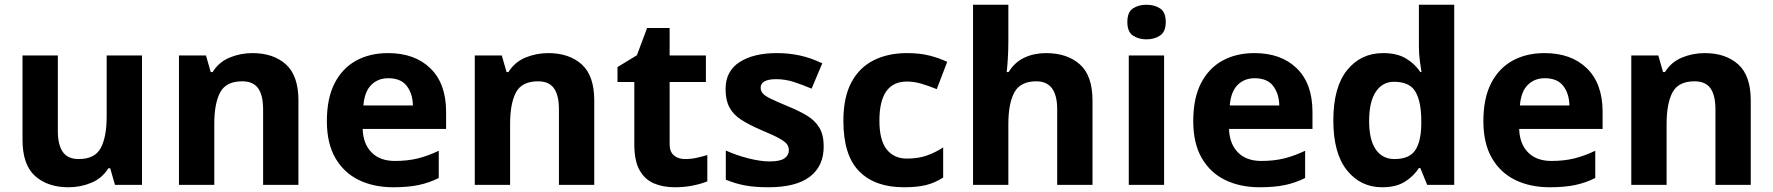

<svg xmlns="http://www.w3.org/2000/svg" viewBox="-20 -780 7481 810"><path d="M579 -546V0H465L445 -70H437Q411 -28 365.5 -9Q320 10 269 10Q181 10 128 -37.5Q75 -85 75 -190V-546H224V-227Q224 -169 245 -139Q266 -109 312 -109Q380 -109 405 -155.5Q430 -202 430 -289V-546Z M1045 -556Q1133 -556 1186 -508.5Q1239 -461 1239 -356V0H1090V-319Q1090 -378 1069 -407.5Q1048 -437 1002 -437Q934 -437 909 -390.5Q884 -344 884 -257V0H735V-546H849L869 -476H877Q903 -518 948.5 -537Q994 -556 1045 -556Z M1617 -556Q1730 -556 1796 -491.5Q1862 -427 1862 -308V-236H1510Q1512 -173 1547.5 -137Q1583 -101 1646 -101Q1699 -101 1742 -111.5Q1785 -122 1831 -144V-29Q1791 -9 1746.5 0.5Q1702 10 1639 10Q1557 10 1494 -20.5Q1431 -51 1395 -113Q1359 -175 1359 -269Q1359 -365 1391.5 -428.5Q1424 -492 1482 -524Q1540 -556 1617 -556ZM1618 -450Q1575 -450 1546.5 -422Q1518 -394 1513 -335H1722Q1721 -385 1696 -417.5Q1671 -450 1618 -450Z M2293 -556Q2381 -556 2434 -508.5Q2487 -461 2487 -356V0H2338V-319Q2338 -378 2317 -407.5Q2296 -437 2250 -437Q2182 -437 2157 -390.5Q2132 -344 2132 -257V0H1983V-546H2097L2117 -476H2125Q2151 -518 2196.5 -537Q2242 -556 2293 -556Z M2870 -109Q2895 -109 2918 -114Q2941 -119 2964 -126V-15Q2940 -5 2904.5 2.5Q2869 10 2827 10Q2778 10 2739.5 -6Q2701 -22 2678.5 -61.5Q2656 -101 2656 -171V-434H2585V-497L2667 -547L2710 -662H2805V-546H2958V-434H2805V-171Q2805 -140 2823 -124.5Q2841 -109 2870 -109Z M3455 -162Q3455 -79 3396.5 -34.5Q3338 10 3222 10Q3165 10 3124 2.5Q3083 -5 3042 -22V-145Q3086 -125 3137 -112Q3188 -99 3227 -99Q3271 -99 3289.5 -112Q3308 -125 3308 -146Q3308 -160 3300.5 -171Q3293 -182 3268 -196Q3243 -210 3190 -232Q3139 -254 3106 -275.5Q3073 -297 3057 -327.5Q3041 -358 3041 -404Q3041 -480 3100 -518Q3159 -556 3257 -556Q3308 -556 3354 -546Q3400 -536 3449 -513L3404 -406Q3364 -423 3328 -434.5Q3292 -446 3255 -446Q3189 -446 3189 -410Q3189 -397 3197.5 -386.5Q3206 -376 3230.5 -364Q3255 -352 3303 -332Q3350 -313 3384 -292.5Q3418 -272 3436.5 -241.5Q3455 -211 3455 -162Z M3793 10Q3671 10 3604.5 -57.5Q3538 -125 3538 -270Q3538 -370 3572 -433Q3606 -496 3666.5 -526Q3727 -556 3806 -556Q3862 -556 3903.5 -545Q3945 -534 3976 -519L3932 -404Q3897 -418 3866.5 -427Q3836 -436 3806 -436Q3690 -436 3690 -271Q3690 -189 3720.5 -150Q3751 -111 3806 -111Q3853 -111 3889 -123.5Q3925 -136 3959 -158V-31Q3925 -9 3887.5 0.5Q3850 10 3793 10Z M4234 -760V-605Q4234 -565 4231.5 -528Q4229 -491 4227 -476H4235Q4261 -518 4302 -537Q4343 -556 4393 -556Q4482 -556 4535.5 -508.5Q4589 -461 4589 -356V0H4440V-319Q4440 -437 4352 -437Q4285 -437 4259.5 -390.5Q4234 -344 4234 -257V0H4085V-760Z M4817 -760Q4850 -760 4874 -744.5Q4898 -729 4898 -687Q4898 -646 4874 -630Q4850 -614 4817 -614Q4783 -614 4759.5 -630Q4736 -646 4736 -687Q4736 -729 4759.5 -744.5Q4783 -760 4817 -760ZM4891 -546V0H4742V-546Z M5272 -556Q5385 -556 5451 -491.5Q5517 -427 5517 -308V-236H5165Q5167 -173 5202.5 -137Q5238 -101 5301 -101Q5354 -101 5397 -111.5Q5440 -122 5486 -144V-29Q5446 -9 5401.5 0.5Q5357 10 5294 10Q5212 10 5149 -20.5Q5086 -51 5050 -113Q5014 -175 5014 -269Q5014 -365 5046.5 -428.5Q5079 -492 5137 -524Q5195 -556 5272 -556ZM5273 -450Q5230 -450 5201.5 -422Q5173 -394 5168 -335H5377Q5376 -385 5351 -417.5Q5326 -450 5273 -450Z M5811 10Q5720 10 5662.5 -61.5Q5605 -133 5605 -272Q5605 -412 5663 -484Q5721 -556 5815 -556Q5874 -556 5912 -533Q5950 -510 5972 -476H5977Q5974 -492 5970 -522.5Q5966 -553 5966 -585V-760H6115V0H6001L5972 -71H5966Q5944 -37 5907 -13.5Q5870 10 5811 10ZM5863 -109Q5925 -109 5950 -145.5Q5975 -182 5976 -255V-271Q5976 -351 5951.5 -393Q5927 -435 5861 -435Q5812 -435 5784 -392.5Q5756 -350 5756 -270Q5756 -190 5784 -149.5Q5812 -109 5863 -109Z M6496 -556Q6609 -556 6675 -491.5Q6741 -427 6741 -308V-236H6389Q6391 -173 6426.5 -137Q6462 -101 6525 -101Q6578 -101 6621 -111.5Q6664 -122 6710 -144V-29Q6670 -9 6625.5 0.5Q6581 10 6518 10Q6436 10 6373 -20.5Q6310 -51 6274 -113Q6238 -175 6238 -269Q6238 -365 6270.5 -428.5Q6303 -492 6361 -524Q6419 -556 6496 -556ZM6497 -450Q6454 -450 6425.5 -422Q6397 -394 6392 -335H6601Q6600 -385 6575 -417.5Q6550 -450 6497 -450Z M7172 -556Q7260 -556 7313 -508.5Q7366 -461 7366 -356V0H7217V-319Q7217 -378 7196 -407.5Q7175 -437 7129 -437Q7061 -437 7036 -390.5Q7011 -344 7011 -257V0H6862V-546H6976L6996 -476H7004Q7030 -518 7075.5 -537Q7121 -556 7172 -556Z"/></svg>

Font: Noto IKEA Latin
Style: Bold
Weight: 700
Designer: Monotype Design Team
Foundry: Monotype Imaging Inc.
Version: Version 1.0